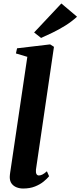

<svg xmlns="http://www.w3.org/2000/svg" viewBox="-20 -1072 462 1103"><path d="M186.5 -97.5Q185 -80.5 189.5 -72.2Q194 -64 203.5 -64Q212 -64 222.5 -68.8Q233 -73.5 249.5 -88L262 -59.5Q250.5 -45.5 230.5 -29Q210.5 -12.5 181.2 -0.8Q152 11 112.5 11Q93 11 75.5 4.2Q58 -2.5 47 -17Q36 -31.5 36 -55Q36 -60 36.8 -67.5Q37.5 -75 38.8 -83.2Q40 -91.5 41 -97.5L137 -745.5L71.5 -765L78 -794.5L268 -817L290 -803ZM216 -854 176 -885.5 332.5 -1052 422.5 -976Q392 -948 355.5 -925.2Q319 -902.5 282.8 -885Q246.5 -867.5 216 -854Z"/></svg>

Font: Merriweather 72pt ExtraBold
Style: Italic
Weight: 800
Italic angle: -7.8°
Version: Version 2.101